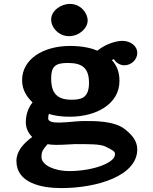

<svg xmlns="http://www.w3.org/2000/svg" viewBox="-20 -725 780 982"><path d="M332.7 -540C385.7 -540 428.3 -581.1 428.3 -620C428.3 -659 392.5 -705 337.3 -705C290.9 -705 241.6 -669.7 241.6 -625C241.6 -582.6 281.9 -540 332.7 -540ZM344.2 -215C260.5 -215 241.6 -262.5 241.6 -323.6C241.6 -385.3 263 -403 326.9 -403C402.6 -403 435.2 -375.5 435.2 -300.6C435.2 -220.9 391.6 -215 344.2 -215ZM265.8 16C310.2 16 347.9 12 363.8 12C433.5 12 490.9 11.4 518.3 24C569.3 49.1 568 52.4 568 65C568 107 458 150 332.7 150C261.4 150 192.1 120.9 192.1 78C192.1 53.3 196.6 42.3 223.2 12.5C235.1 14.3 252 16 265.8 16ZM682 -454C682 -492.1 645.2 -516 606 -516C576.3 -516 531.2 -503 492 -476.4C486.9 -472.9 484 -470.8 478 -465.8C451.4 -477.2 406.6 -490 338.4 -490C202.5 -490 93 -423.8 93 -314.8C93 -262.9 119 -227.8 146.5 -201.3C121.9 -171.4 112 -133.3 112 -100.8C112 -70.5 123.6 -45.1 144.7 -24.4C99.4 8.5 64 49.1 64 98C64 210.8 191.4 237 293.5 237C475.3 237 682 174.9 682 39C682 -4.6 654.8 -35.5 619.6 -63.6C564.5 -107.6 462.4 -106 413.3 -106C386.5 -106 354.4 -103 321.1 -99.9C302 -99 285.7 -98 282 -98C248.9 -98 226.6 -103.1 226.6 -118.7C226.6 -127.3 227.1 -134.5 229.7 -142.4C261.1 -132.4 297.5 -128 337.3 -128C471.5 -128 591 -192.2 591 -311.2C591 -355.5 578.7 -387.9 551.9 -418.2C555.6 -420 561.1 -421.8 562.4 -422.1C562.6 -422 562.9 -421.8 563.7 -420.9C572.1 -406.5 591.6 -391.1 616 -391.1C651.7 -391.1 682 -420.1 682 -454Z"/></svg>

Font: Linux Libertine Mono O 
Style: Mono Bold
Weight: 400
Designer: Philipp H. Poll
Foundry: Philipp H. Poll
Version: Version 5.1.7